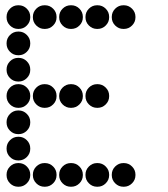

<svg xmlns="http://www.w3.org/2000/svg" viewBox="-20 -715 640 730"><path d="M49 -695Q31 -695 18 -682Q5 -669 5 -651V-649Q5 -631 18 -618Q31 -605 49 -605H51Q69 -605 82 -618Q95 -631 95 -649V-651Q95 -669 82 -682Q69 -695 51 -695ZM149 -695Q131 -695 118 -682Q105 -669 105 -651V-649Q105 -631 118 -618Q131 -605 149 -605H151Q169 -605 182 -618Q195 -631 195 -649V-651Q195 -669 182 -682Q169 -695 151 -695ZM249 -695Q231 -695 218 -682Q205 -669 205 -651V-649Q205 -631 218 -618Q231 -605 249 -605H251Q269 -605 282 -618Q295 -631 295 -649V-651Q295 -669 282 -682Q269 -695 251 -695ZM349 -695Q331 -695 318 -682Q305 -669 305 -651V-649Q305 -631 318 -618Q331 -605 349 -605H351Q369 -605 382 -618Q395 -631 395 -649V-651Q395 -669 382 -682Q369 -695 351 -695ZM449 -695Q431 -695 418 -682Q405 -669 405 -651V-649Q405 -631 418 -618Q431 -605 449 -605H451Q469 -605 482 -618Q495 -631 495 -649V-651Q495 -669 482 -682Q469 -695 451 -695ZM49 -595Q31 -595 18 -582Q5 -569 5 -551V-549Q5 -531 18 -518Q31 -505 49 -505H51Q69 -505 82 -518Q95 -531 95 -549V-551Q95 -569 82 -582Q69 -595 51 -595ZM49 -495Q31 -495 18 -482Q5 -469 5 -451V-449Q5 -431 18 -418Q31 -405 49 -405H51Q69 -405 82 -418Q95 -431 95 -449V-451Q95 -469 82 -482Q69 -495 51 -495ZM49 -395Q31 -395 18 -382Q5 -369 5 -351V-349Q5 -331 18 -318Q31 -305 49 -305H51Q69 -305 82 -318Q95 -331 95 -349V-351Q95 -369 82 -382Q69 -395 51 -395ZM149 -395Q131 -395 118 -382Q105 -369 105 -351V-349Q105 -331 118 -318Q131 -305 149 -305H151Q169 -305 182 -318Q195 -331 195 -349V-351Q195 -369 182 -382Q169 -395 151 -395ZM249 -395Q231 -395 218 -382Q205 -369 205 -351V-349Q205 -331 218 -318Q231 -305 249 -305H251Q269 -305 282 -318Q295 -331 295 -349V-351Q295 -369 282 -382Q269 -395 251 -395ZM349 -395Q331 -395 318 -382Q305 -369 305 -351V-349Q305 -331 318 -318Q331 -305 349 -305H351Q369 -305 382 -318Q395 -331 395 -349V-351Q395 -369 382 -382Q369 -395 351 -395ZM49 -295Q31 -295 18 -282Q5 -269 5 -251V-249Q5 -231 18 -218Q31 -205 49 -205H51Q69 -205 82 -218Q95 -231 95 -249V-251Q95 -269 82 -282Q69 -295 51 -295ZM49 -195Q31 -195 18 -182Q5 -169 5 -151V-149Q5 -131 18 -118Q31 -105 49 -105H51Q69 -105 82 -118Q95 -131 95 -149V-151Q95 -169 82 -182Q69 -195 51 -195ZM49 -95Q31 -95 18 -82Q5 -69 5 -51V-49Q5 -31 18 -18Q31 -5 49 -5H51Q69 -5 82 -18Q95 -31 95 -49V-51Q95 -69 82 -82Q69 -95 51 -95ZM149 -95Q131 -95 118 -82Q105 -69 105 -51V-49Q105 -31 118 -18Q131 -5 149 -5H151Q169 -5 182 -18Q195 -31 195 -49V-51Q195 -69 182 -82Q169 -95 151 -95ZM249 -95Q231 -95 218 -82Q205 -69 205 -51V-49Q205 -31 218 -18Q231 -5 249 -5H251Q269 -5 282 -18Q295 -31 295 -49V-51Q295 -69 282 -82Q269 -95 251 -95ZM349 -95Q331 -95 318 -82Q305 -69 305 -51V-49Q305 -31 318 -18Q331 -5 349 -5H351Q369 -5 382 -18Q395 -31 395 -49V-51Q395 -69 382 -82Q369 -95 351 -95ZM449 -95Q431 -95 418 -82Q405 -69 405 -51V-49Q405 -31 418 -18Q431 -5 449 -5H451Q469 -5 482 -18Q495 -31 495 -49V-51Q495 -69 482 -82Q469 -95 451 -95Z"/></svg>

Font: Doto Black Rounded Black
Style: Regular
Weight: 900
Monospace: yes
Version: Version 1.000